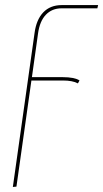

<svg xmlns="http://www.w3.org/2000/svg" viewBox="-20 -538 404 752"><path d="M221.2 -505.4Q183.6 -505.4 159.4 -480Q135.3 -454.6 128.9 -406.2L105 -235.8H226.1Q270.5 -235.8 291.5 -223.1L285.2 -211.4Q264.2 -222.7 226.1 -222.7H103L44.4 192.9L30.3 194.3L115.2 -407.7Q122.1 -460.9 149.4 -489.5Q176.8 -518.1 222.2 -518.1H364.3L361.3 -505.4Z"/></svg>

Font: Fira Sans Compressed Hair
Style: Italic
Weight: 100
Width: 3
Italic angle: -8°
Designer: Carrois Corporate & Edenspiekermann AG
Foundry: Carrois Corporate GbR & Edenspiekermann AG
Version: Version 4.203;PS 004.203;hotconv 1.0.88;makeotf.lib2.5.64775